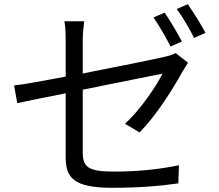

<svg xmlns="http://www.w3.org/2000/svg" viewBox="-20 -856 1040 912"><path d="M844 -659C823 -699 787 -760 762 -796L709 -773C736 -735 770 -675 790 -635ZM373 -663C373 -692 376 -726 380 -755H286C291 -726 292 -693 292 -663V-492C186 -472 92 -455 47 -450L62 -366C103 -375 191 -393 292 -413V-111C292 -13 327 36 513 36C638 36 738 28 827 15L830 -71C731 -51 635 -41 519 -41C399 -41 373 -63 373 -132V-430C550 -466 735 -503 752 -506C722 -447 649 -337 574 -268L643 -227C724 -309 802 -435 848 -518C855 -530 866 -547 873 -558L814 -604C802 -596 783 -591 761 -586C719 -576 543 -540 373 -507ZM819 -813C848 -776 880 -719 902 -676L956 -700C937 -737 898 -799 872 -836Z"/></svg>

Font: Noto Sans CJK SC Regular
Style: Regular
Weight: 400
Designer: Ryoko NISHIZUKA (kana & ideographs); Paul D. Hunt (Latin, Greek & Cyrillic); Wenlong ZHANG (bopomofo); Sandoll Communica
Foundry: Adobe Systems Incorporated
Version: Version 1.004;PS 1.004;hotconv 1.0.82;makeotf.lib2.5.63406